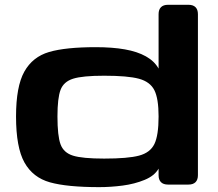

<svg xmlns="http://www.w3.org/2000/svg" viewBox="-20 -770 908 801"><path d="M46.9 -284.2Q46.9 -409.2 81.4 -471Q116 -532.9 184.8 -553.1Q253.6 -573.2 379.4 -573.2Q449.1 -573.2 501 -564Q552.9 -554.8 588.6 -534.9Q624.2 -515 641.6 -483.9V-66.5Q624.8 -36.6 583.2 -19.5Q541.5 -2.4 491.7 4.2Q442 10.7 394 10.7Q259.9 10.7 188.5 -9.3Q117.2 -29.3 82 -92.1Q46.9 -155 46.9 -284.2ZM414.6 -454.1Q324.5 -454.1 285.1 -441.7Q245.7 -429.3 232.7 -395.3Q219.7 -361.3 219.7 -284.2Q219.7 -202.8 232.6 -167.9Q245.4 -132.9 284.5 -120.7Q323.5 -108.4 414.6 -108.4Q513.9 -108.4 560.2 -120.8Q606.5 -133.1 624.1 -169.1Q641.6 -205.2 641.6 -284.2Q641.6 -359 623.9 -393.9Q606.2 -428.8 559.7 -441.5Q513.1 -454.1 414.6 -454.1ZM641.6 -39.1V-710.9Q641.6 -730 651.6 -740Q661.6 -750 680.7 -750H766.6Q785.6 -750 795.7 -740Q805.7 -730 805.7 -710.9V-39.1Q805.7 -20 795.7 -10Q785.6 0 766.6 0H680.7Q661.6 0 651.6 -10Q641.6 -20 641.6 -39.1Z"/></svg>

Font: Gyrochrome
Style: Regular
Weight: 400
Designer: David Moles
Foundry: David Moles
Version: Version 1.005;Glyphs 3.2.3 (3260)